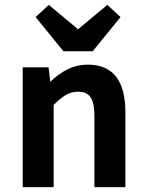

<svg xmlns="http://www.w3.org/2000/svg" viewBox="-20 -767 602 787"><path d="M73 -491V0H200V-337C237 -373 262 -391 300 -391C347 -391 367 -364 367 -291V0H494V-306C494 -431 447 -502 340 -502C276 -502 229 -472 186 -432L179 -491ZM240 -557H360L474 -697L420 -747L300 -647L180 -747L126 -697Z"/></svg>

Font: Source Sans Pro SemBd
Style: Regular
Weight: 700
Designer: Paul D. Hunt
Foundry: Adobe Systems Incorporated
Version: Version 2.020;PS 2.0;hotconv 1.0.86;makeotf.lib2.5.63406